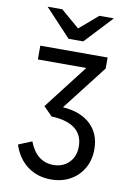

<svg xmlns="http://www.w3.org/2000/svg" viewBox="-101 -795 740 1070"><g transform="rotate(10 269.0 -259.5)"><path d="M265 213Q187 213 131 171.2Q75 129.5 50 53L126 22Q147 76.5 181.5 103.8Q216 131 263 131Q318 131 352 96.2Q386 61.5 386 6Q386 -59.5 340.5 -94.8Q295 -130 208 -133L158 -183L351 -433H77V-511H458V-449L261 -195Q362.5 -187.5 418.2 -134.8Q474 -82 474 6Q474 66.5 447.2 113.2Q420.5 160 373.2 186.5Q326 213 265 213ZM225.5 -576 79.5 -732H162.5L267.5 -642L372.5 -732H454.5L308.5 -576Z"/></g></svg>

Font: Overpass
Style: Regular
Weight: 400
Designer: Delve Withrington, Dave Bailey, Thomas Jockin
Foundry: Delve Fonts LLC
Version: Version 4.000